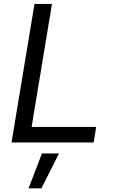

<svg xmlns="http://www.w3.org/2000/svg" viewBox="-20 -748 601 1008"><path d="M40.5 0 161.1 -727.5H252.9L146 -81.5H484.9L471.7 0ZM129.9 240.7 200.2 57.6H289.6L197.8 240.7Z"/></svg>

Font: Inter 17pt
Style: Italic
Weight: 400
Italic angle: -9.3988°
Version: Version 4.001;git-66647c0bb